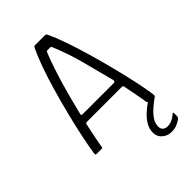

<svg xmlns="http://www.w3.org/2000/svg" viewBox="-259 -768 1073 1073"><g transform="rotate(-45 277.0 -231.5)"><path d="M49 0Q44 0 43.5 -2.5Q43 -5 43 -12Q50 -60 64 -127Q78 -194 97 -269.5Q116 -345 137.5 -420Q159 -495 182 -559Q205 -623 226 -665Q228 -669 231 -671Q234 -673 237 -673H316Q320 -672 323 -671Q326 -670 328 -665Q348 -624 370.5 -559.5Q393 -495 415 -419Q437 -343 456.5 -266Q476 -189 490 -123Q504 -57 510 -13Q511 -5 510.5 -2.5Q510 0 505 0H461Q458 0 456.5 -2Q455 -4 453 -10Q449 -38 441.5 -76Q434 -114 426 -156Q425 -162 422 -163.5Q419 -165 413 -165H139Q134 -165 132 -163Q130 -161 128 -155Q119 -114 111.5 -76Q104 -38 99 -10Q99 -4 97.5 -2Q96 0 92 0ZM151 -212H400Q404 -212 407 -215.5Q410 -219 408 -228Q384 -322 359 -416.5Q334 -511 297 -598Q295 -604 288 -604H266Q259 -604 257 -597Q239 -554 218.5 -491.5Q198 -429 179 -359Q160 -289 144 -223Q143 -220 144 -216Q145 -212 151 -212ZM435 210Q403 210 380 190Q357 170 357 139Q357 109 372 83.5Q387 58 409.5 37Q432 16 453 2Q457 0 462.5 -2Q468 -4 474 -4H505Q508 -4 509.5 -1Q511 2 505 5Q481 22 457 43Q433 64 417.5 87Q402 110 402 135Q402 154 413.5 163.5Q425 173 443 172Q462 172 480 162.5Q498 153 510 142Q513 139 515.5 139.5Q518 140 518 144V169Q518 178 509 185Q497 194 479 202Q461 210 435 210Z"/></g></svg>

Font: Glory Thin Light
Style: Regular
Weight: 300
Version: Version 1.011